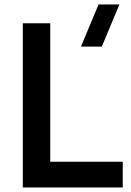

<svg xmlns="http://www.w3.org/2000/svg" viewBox="-20 -822 573 842"><path d="M518.3 0H80V-720H200.3V-112.8H518.3ZM335 -617.5H426.5L503.7 -802.5H412.2Z"/></svg>

Font: Manrope Variable Light
Style: Regular
Weight: 200
Designer: Mikhail Sharanda
Foundry: Mikhail Sharanda
Version: Version 4.505